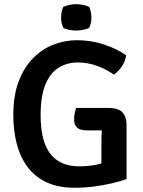

<svg xmlns="http://www.w3.org/2000/svg" viewBox="-20 -890 688 924"><path d="M587 -624Q584 -596 565.8 -569.8Q547.5 -543.5 528 -531Q491.5 -557 446.5 -573.2Q401.5 -589.5 355.5 -589.5Q303 -589.5 262.2 -564.2Q221.5 -539 198.5 -483.2Q175.5 -427.5 175.5 -335.5Q175.5 -209.5 222.5 -149.5Q269.5 -89.5 361 -89.5Q412 -89.5 455 -100Q498 -110.5 522.5 -119.5L589 -28Q559.5 -17.5 519.2 -8Q479 1.5 433 7.5Q387 13.5 339 13.5Q259.5 13.5 203.5 -13Q147.5 -39.5 112.2 -87Q77 -134.5 60.5 -198.5Q44 -262.5 44 -337Q44 -430.5 70 -498.5Q96 -566.5 139.5 -610.5Q183 -654.5 238 -675.5Q293 -696.5 350.5 -696.5Q415.5 -696.5 477.8 -676.8Q540 -657 587 -624ZM468 -196.5Q468 -232 470.2 -265.8Q472.5 -299.5 479.5 -327L589 -290V-28L468 -26.5ZM501 -370.5Q550.5 -370.5 569.8 -348.8Q589 -327 589 -290V-262.5H399Q381 -262.5 366.8 -267Q352.5 -271.5 344.5 -283.5Q336.5 -295.5 336.5 -317Q336.5 -330 339.5 -344.5Q342.5 -359 346 -370.5ZM274 -806Q274 -833.5 284.5 -856.5Q295 -862 312.5 -866Q330 -870 347 -870Q363 -870 381.5 -866Q400 -862 409.5 -856.5Q414.5 -845.5 417.2 -831.8Q420 -818 420 -806Q420 -778.5 409.5 -756.5Q400.5 -750.5 381.8 -746.8Q363 -743 347 -743Q330 -743 312 -746.5Q294 -750 284.5 -756.5Q274 -778.5 274 -806Z"/></svg>

Font: Signika Negative Light SemiBold
Style: Regular
Weight: 600
Version: Version 2.001